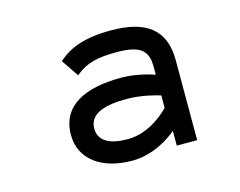

<svg xmlns="http://www.w3.org/2000/svg" viewBox="-73 -571 864 691"><g transform="rotate(-15 358.5 -225.5)"><path d="M189 -401 233 -336 237 -340C277 -372 318 -381 389 -381C471 -381 503 -359 503 -298V-266C486 -272 435 -288 379 -288C247 -288 152 -246 152 -135C152 -46 226 11 342 11C422 11 486 -34 510 -55V0H586V-298C586 -409 523 -462 389 -462C290 -462 235 -440 193 -404ZM239 -136C239 -193 301 -209 379 -209C434 -209 487 -194 503 -189V-143C494 -133 431 -68 346 -68C280 -68 239 -89 239 -136Z"/></g></svg>

Font: Charger Monospace
Style: Regular
Weight: 400
Designer: Jasper
Foundry: Cannot Into Space Fonts
Version: Version 0.980